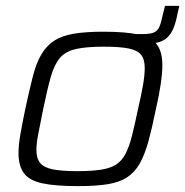

<svg xmlns="http://www.w3.org/2000/svg" viewBox="-20 -626 631 654"><path d="M404 -476 411 -510H467Q492 -510 504.5 -515.5Q517 -521 523 -535Q529 -549 534 -574L542 -606H591L585 -581Q579 -549 570.5 -529Q562 -509 548.5 -497Q535 -485 514 -480.5Q493 -476 462 -476ZM246 8Q169 8 124.5 -1.5Q80 -11 61.5 -36Q43 -61 43 -105Q43 -132 49.5 -169Q56 -206 66 -254Q80 -319 91.5 -364.5Q103 -410 120.5 -440Q138 -470 164 -487Q190 -504 230.5 -511Q271 -518 332 -518Q409 -518 453 -508Q497 -498 515 -473.5Q533 -449 533 -404Q533 -377 527.5 -339.5Q522 -302 511 -254Q498 -190 485.5 -144.5Q473 -99 456 -69Q439 -39 413 -22Q387 -5 346.5 1.5Q306 8 246 8ZM244 -43Q292 -43 324 -48Q356 -53 375.5 -65.5Q395 -78 407.5 -102Q420 -126 429.5 -163.5Q439 -201 450 -254Q461 -301 467 -335.5Q473 -370 473 -394Q473 -424 460.5 -439.5Q448 -455 417.5 -461Q387 -467 334 -467Q274 -467 238.5 -459Q203 -451 184 -428.5Q165 -406 153 -364Q141 -322 127 -254Q118 -207 111 -173Q104 -139 104 -115Q104 -86 117 -70.5Q130 -55 160.5 -49Q191 -43 244 -43Z"/></svg>

Font: Saira Thin Light
Style: Italic
Weight: 300
Italic angle: -12°
Version: Version 1.101